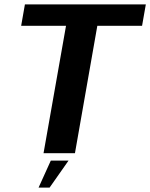

<svg xmlns="http://www.w3.org/2000/svg" viewBox="-20 -695 682 871"><path d="M177.5 0H320L421.5 -578H624.5L641.5 -675H93L76 -578H279.5ZM155 156H205L291 33.5H210.5Z"/></svg>

Font: Anybody UltraCondensed Thin SemiBold
Style: Italic
Weight: 600
Italic angle: -10°
Version: Version 1.111